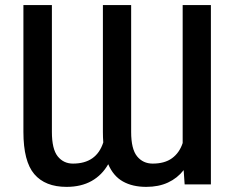

<svg xmlns="http://www.w3.org/2000/svg" viewBox="-20 -727 923 757"><path d="M72.3 -707H184.6V-207Q184.6 -139.2 207.5 -110.6Q230.5 -82 267.6 -82Q360.4 -82 387.2 -165.5Q385.7 -185.5 385.7 -207V-707H497.1V-207Q497.1 -139.2 520.5 -110.6Q543.9 -82 582 -82Q629.4 -82 658.4 -103.3Q687.5 -124.5 700.2 -163.1V-707H811.5V0H708L704.1 -56.2Q679.2 -24.4 642.3 -7.3Q605.5 9.8 556.6 9.8Q502.4 9.8 464.6 -11.5Q426.8 -32.7 406.7 -79.6Q382.3 -36.6 341.1 -13.4Q299.8 9.8 242.2 9.8Q158.2 9.8 115.2 -40.5Q72.3 -90.8 72.3 -207Z"/></svg>

Font: Pretendard JP Medium
Style: Regular
Weight: 500
Designer: Base glyphs from Inter by Rasmus Andersson; Hangeul glyphs from Noto Sans CJK(Source Han Sans) by Jang Soo-young and Kan
Foundry: Kil Hyung-jin
Version: Version 1.309